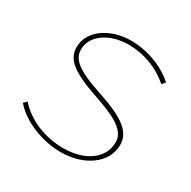

<svg xmlns="http://www.w3.org/2000/svg" viewBox="-125 -646 768 773"><g transform="rotate(30 258.5 -259.5)"><path d="M250 6C359 6 444 -54 444 -139C444 -199 394 -237 267 -279C157 -315 115 -346 115 -393C115 -460 186 -506 272 -506C342 -506 409 -482 465 -434L478 -449C428 -495 349 -525 273 -525C180 -525 95 -473 95 -392C95 -337 138 -302 254 -262C354 -228 425 -197 423 -137C422 -62 350 -13 251 -13C165 -13 84 -47 34 -104L20 -90C67 -34 162 6 250 6Z"/></g></svg>

Font: Fixel Display Thin
Style: Italic
Weight: 100
Italic angle: -10°
Designer: AlfaBravo + MacPaw
Foundry: Kyrylo Tkachov, Marchela Mozhyna, Serhii Makarenko, Maria Weinstein, Zakhar Kryvoshyya
Version: Version 1.210;Glyphs 3.2 (3217)